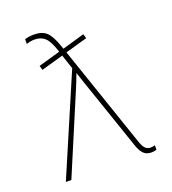

<svg xmlns="http://www.w3.org/2000/svg" viewBox="-140 -871 880 984"><g transform="rotate(-20 300.0 -379.0)"><path d="M546 -21V3Q534 8 518 8Q491 8 475.5 -7.5Q460 -23 449 -55L322 -426L314 -449Q301 -487 296 -504H294Q276 -456 266 -433L83 0H53L283 -537L257 -615L137 -581L130 -605L249 -639L247 -646Q229 -701 207.5 -721Q186 -741 151 -741Q131 -741 107 -733V-759Q130 -766 157 -766Q201 -766 225 -744Q249 -722 270 -660L275 -646L396 -681L403 -657L283 -623L474 -64Q483 -38 494.5 -27.5Q506 -17 521 -17Q534 -17 546 -21Z"/></g></svg>

Font: Noto Sans Mono UI Thin
Style: Regular
Weight: 250
Monospace: yes
Designer: Monotype Design team
Foundry: Monotype Imaging Inc.
Version: Version 1.000